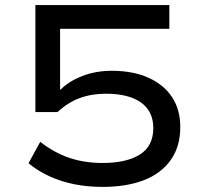

<svg xmlns="http://www.w3.org/2000/svg" viewBox="-20 -725 788 754"><path d="M383 9Q324 9 271.5 -1.5Q219 -12 173.5 -33Q128 -54 92 -84L138 -168Q193 -125 252.5 -105Q312 -85 383 -85Q476 -85 529 -118Q582 -151 582 -222Q582 -288 533.5 -322.5Q485 -357 396 -357Q340 -357 293.5 -340Q247 -323 206 -285H119V-705H645V-612H216V-373H218Q249 -405 302 -426Q355 -447 419 -447Q503 -447 563.5 -419.5Q624 -392 656 -343Q688 -294 688 -226Q688 -149 650 -96Q612 -43 544 -17Q476 9 383 9Z"/></svg>

Font: Nunito Sans 7pt Expanded Medium
Style: Regular
Weight: 500
Width: 7
Designer: Vernon Adams
Foundry: Vernon Adams
Version: Version 3.101;gftools[0.9.27]